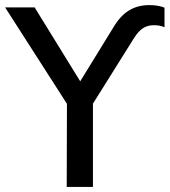

<svg xmlns="http://www.w3.org/2000/svg" viewBox="-29 -734 666 754"><path d="M233 0 234 -365 254 -295 -9 -705H107L292 -405H280L416 -626Q443 -672 477.5 -693Q512 -714 557 -714Q575 -714 589.5 -711.5Q604 -709 617 -704V-627Q608 -631 598 -633Q588 -635 575 -635Q550 -635 532 -623Q514 -611 497 -584L316 -295L336 -365V0Z"/></svg>

Font: Nunito Sans 10pt SemiCondensed SemiBold
Style: Regular
Weight: 600
Width: 4
Designer: Vernon Adams
Foundry: Vernon Adams
Version: Version 3.101;gftools[0.9.27]